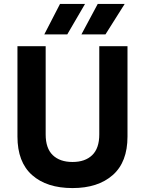

<svg xmlns="http://www.w3.org/2000/svg" viewBox="-20 -933 730 967"><path d="M203.1 -759.8 282.2 -913.1H408.2L318.8 -759.8ZM390.1 -759.8 472.2 -913.1H607.9L511.2 -759.8ZM345.2 14.2Q215.3 14.2 141.6 -51.3Q67.9 -116.7 67.9 -245.1V-700.2H210V-255.9Q210 -186 245.8 -151.6Q281.7 -117.2 345.2 -117.2Q408.7 -117.2 444.3 -151.6Q480 -186 480 -255.9V-700.2H622.1V-245.1Q622.1 -116.7 547.9 -51.3Q473.6 14.2 345.2 14.2Z"/></svg>

Font: SUSE
Style: Bold
Weight: 700
Designer: Rene Bieder
Foundry: SUSE
Version: Version 1.000